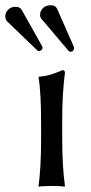

<svg xmlns="http://www.w3.org/2000/svg" viewBox="-66 -705 346 728"><path d="M89.8 -234.9Q89.8 -357.4 80.1 -411.1L82 -414.1Q93.3 -415 103.5 -416.7Q113.8 -418.5 124 -421.6Q134.3 -424.8 139.6 -426.5Q145 -428.2 156.7 -433.1Q168.5 -438 170.9 -439Q180.2 -439 180.2 -429.2Q169.9 -349.1 169.9 -251V-180.2Q169.9 -75.2 180.2 0L178.2 2.9Q164.1 0 129.9 0Q114.3 0 102.1 1Q89.8 1 85.4 2L81.1 2.9L80.1 0Q89.8 -67.9 89.8 -180.2ZM127.9 -685.1Q144.5 -685.1 150.9 -670.9L213.9 -527.8Q214.8 -525.9 214.8 -522Q214.8 -518.6 211.7 -513.7Q208.5 -508.8 201.2 -508.8Q197.3 -508.8 193.8 -512.2L91.8 -632.8Q85.9 -638.7 85.9 -648.9Q85.9 -662.1 96.2 -673.6Q106.4 -685.1 127.9 -685.1ZM-7.8 -679.2Q9.8 -679.2 16.1 -668L94.2 -528.8Q95.2 -527.8 95.2 -524.9Q95.2 -518.6 90.3 -514.9Q85.4 -511.2 82 -511.2Q78.1 -511.2 75.2 -514.2L-39.1 -624Q-45.9 -632.3 -45.9 -643.1Q-45.9 -657.2 -35.2 -668.2Q-24.4 -679.2 -7.8 -679.2Z"/></svg>

Font: Linux Biolinum
Style: Regular
Weight: 400
Designer: Philipp H. Poll
Foundry: Philipp H. Poll
Version: Version 0.6.4